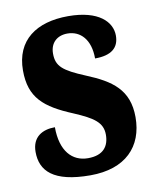

<svg xmlns="http://www.w3.org/2000/svg" viewBox="-69 -602 545 667"><g transform="rotate(-10 204.0 -269.0)"><path d="M197 10C321 10 386 -58 386 -162C386 -259 329 -298 241 -334C164 -366 142 -384 142 -429C142 -467 167 -489 203 -489C249 -489 283 -454 283 -387C341 -387 368 -410 368 -453C368 -501 324 -548 216 -548C104 -548 29 -496 29 -389C29 -293 77 -253 176 -212C244 -183 274 -163 274 -120C274 -80 254 -50 199 -50C143 -50 104 -92 104 -176C60 -176 23 -156 23 -103C23 -36 66 10 197 10Z"/></g></svg>

Font: Noto Serif Sinhala ExtraCondensed ExtraBold
Style: Regular
Weight: 800
Width: 2
Designer: Jelle Bosma - Monotype Design Team
Foundry: Monotype Imaging Inc.
Version: Version 2.007